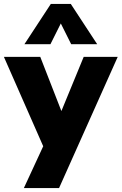

<svg xmlns="http://www.w3.org/2000/svg" viewBox="-40 -782 622 982"><path d="M388 -491H562L262 180H82L181 -34L-20 -491H166L274 -214ZM218 -556H85L220 -762H322L457 -556H324L271 -662Z"/></svg>

Font: wassup Sans
Style: Black
Weight: 900
Version: Version 2.001